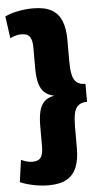

<svg xmlns="http://www.w3.org/2000/svg" viewBox="-61 -845 517 989"><g transform="rotate(-5 197.5 -350.5)"><path d="M149 -808Q210 -808 245 -787.5Q280 -767 295.5 -728Q311 -689 311 -632V-521Q311 -481 316.5 -453Q322 -425 338 -411Q354 -397 384 -397V-304Q354 -304 338 -290Q322 -276 316.5 -248.5Q311 -221 311 -180V-69Q311 -13 295.5 26.5Q280 66 245 86.5Q210 107 149 107Q112 107 72.5 99Q33 91 3 78L19 -36Q33 -29 48 -25Q63 -21 77 -21Q109 -21 121 -39Q133 -57 133 -94V-202Q133 -243 140 -274.5Q147 -306 166 -325.5Q185 -345 219 -350Q189 -356 170 -372.5Q151 -389 142 -420Q133 -451 133 -499V-607Q133 -644 121 -662Q109 -680 77 -680Q63 -680 48 -676Q33 -672 19 -665L3 -779Q33 -793 72 -800.5Q111 -808 149 -808Z"/></g></svg>

Font: Pathway Extreme Condensed ExtraBold
Style: Regular
Weight: 800
Width: 3
Version: Version 1.001;gftools[0.9.26]